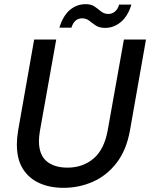

<svg xmlns="http://www.w3.org/2000/svg" viewBox="-20 -890 721 922"><path d="M285 12Q220 12 169.5 -10.5Q119 -33 90 -79Q61 -125 61 -196Q61 -227 67 -263L144 -700H250L172 -263Q167 -234 167 -213Q167 -147 203.5 -116Q240 -85 304 -85Q377 -85 428.5 -128Q480 -171 497 -263L575 -700H681L604 -263Q587 -169 540 -108Q493 -47 426.5 -17.5Q360 12 285 12ZM265 -757Q283 -815 316 -842.5Q349 -870 391 -870Q418 -870 434.5 -858.5Q451 -847 465.5 -835Q480 -823 501 -823Q518 -823 532 -834.5Q546 -846 552 -868H611Q594 -812 560 -784Q526 -756 485 -756Q457 -756 440 -767.5Q423 -779 408.5 -790.5Q394 -802 374 -802Q337 -802 323 -757Z"/></svg>

Font: DeepMind Sans Medium
Style: Italic
Weight: 500
Italic angle: -10°
Designer: Jonny Pinhorn / Modifications: Colophon Foundry
Foundry: Colophon Foundry
Version: Version 1.002; ttfautohint (v1.8.2)